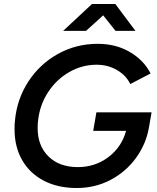

<svg xmlns="http://www.w3.org/2000/svg" viewBox="-20 -932 790 964"><path d="M53 -283Q53 -311 55 -326Q65 -434 122 -522Q179 -610 270.5 -661Q362 -712 471 -712Q562 -712 632.5 -670.5Q703 -629 736 -563L634 -510Q613 -554 567 -580.5Q521 -607 465 -607Q392 -607 327.5 -570Q263 -533 221 -468.5Q179 -404 171 -325Q169 -313 169 -289Q169 -200 223.5 -146.5Q278 -93 371 -93Q458 -93 524.5 -143.5Q591 -194 613 -275H448L464 -368H741L728 -293Q714 -210 663.5 -140Q613 -70 535.5 -29Q458 12 365 12Q270 12 199.5 -25Q129 -62 91 -128.5Q53 -195 53 -283ZM442 -912H559L660 -777H560L498 -855L412 -777H297Z"/></svg>

Font: Oak Sans Semibold
Style: Italic
Weight: 600
Italic angle: -9.49998°
Foundry: Erik Kennedy, Walven
Version: Version 1.000